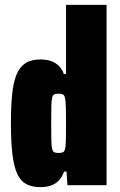

<svg xmlns="http://www.w3.org/2000/svg" viewBox="-20 -763 494 791"><path d="M147 8Q111 8 87.5 -5Q64 -18 50.5 -48Q37 -78 31 -129Q25 -180 25 -255Q25 -324 30 -374Q35 -424 48 -455.5Q61 -487 84.5 -502.5Q108 -518 146 -518Q170 -518 188.5 -512Q207 -506 221 -493Q235 -480 243 -458H252V-743H419V0H258L254 -56H244Q236 -33 221.5 -18.5Q207 -4 188 2Q169 8 147 8ZM222 -133Q237 -133 242.5 -138Q248 -143 250 -161Q251 -169 251.5 -194.5Q252 -220 252 -255Q252 -291 251.5 -313.5Q251 -336 250 -344Q248 -366 242.5 -371.5Q237 -377 222 -377Q210 -377 204 -374.5Q198 -372 195 -361Q192 -350 191.5 -325Q191 -300 191 -255Q191 -210 191.5 -185Q192 -160 195 -149Q198 -138 204 -135.5Q210 -133 222 -133Z"/></svg>

Font: Saira Condensed Black
Style: Regular
Weight: 900
Width: 3
Designer: Hector Gatti with collaboration of the Omnibus-Type team
Foundry: Omnibus-Type
Version: Version 1.101